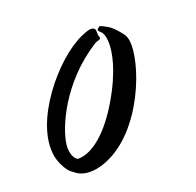

<svg xmlns="http://www.w3.org/2000/svg" viewBox="-156 -521 658 643"><g transform="rotate(-30 173.5 -199.0)"><path d="M276 -368C276 -371 275 -373 275 -375C275 -384 277 -388 277 -393C277 -395 277 -397 276 -399C273 -405 266 -407 258 -407C249 -407 238 -404 228 -402C122 -377 -55 -229 -55 -100C-55 -88 -53 -76 -50 -65C-45 -46 -37 -30 -26 -21C-14 -5 9 9 47 9C57 9 70 8 83 5C238 -26 357 -231 357 -311C357 -320 355 -327 353 -332C333 -372 320 -382 304 -394C297 -399 294 -400 293 -400C290 -400 291 -397 288 -397C285 -396 282 -394 282 -391C282 -389 284 -385 289 -379C292 -375 295 -367 295 -354C295 -324 279 -267 220 -190C139 -85 70 -50 26 -50C20 -50 14 -50 8 -52C0 -59 -4 -71 -4 -86C-4 -94 -3 -102 0 -112C16 -166 98 -294 251 -357C263 -363 276 -357 276 -368Z"/></g></svg>

Font: Oregano
Style: Italic
Weight: 400
Italic angle: -12°
Designer: Astigmatic (AOETI)
Foundry: Astigmatic (AOETI)
Version: Version 1.000